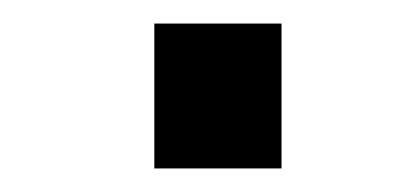

<svg xmlns="http://www.w3.org/2000/svg" viewBox="-20 -143 339 163"><path d="M219 0H111V-123H219Z"/></svg>

Font: Mingzat
Style: Regular
Weight: 400
Designer: Jason Glavy (Lepcha), Lorna Priest (Lepcha additions), Walt Agee (Sophia), Victor Gaultney (Sophia)
Foundry: SIL International
Version: Version 0.100